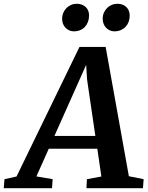

<svg xmlns="http://www.w3.org/2000/svg" viewBox="-89 -990 776 1010"><path d="M329.1 -743.2H466.8L588.9 -63L666.5 -47.4L663.1 0H365.7L368.2 -47.4L444.3 -61.5L422.9 -207.5H167.5L102.5 -62L188 -47.4L184.6 0H-69.3L-65.4 -47.4L-2 -61.5ZM412.6 -274.9 369.1 -571.3 364.3 -648.9 197.3 -274.9ZM512.7 -825.2Q499.5 -825.2 488.3 -830.3Q477.1 -835.4 468.8 -844.2Q460.4 -853 455.8 -865Q451.2 -877 451.2 -891.1Q451.2 -908.7 457.5 -923.1Q463.9 -937.5 474.4 -948Q484.9 -958.5 498.8 -964.4Q512.7 -970.2 528.3 -970.2Q543.9 -970.2 556.2 -965.3Q568.4 -960.4 576.7 -951.9Q585 -943.4 589.1 -932.1Q593.3 -920.9 593.3 -907.7Q593.3 -890.1 587.6 -875Q582 -859.9 571.5 -848.9Q561 -837.9 546.1 -831.5Q531.2 -825.2 512.7 -825.2ZM299.3 -825.2Q286.1 -825.2 274.9 -830.3Q263.7 -835.4 255.4 -844.2Q247.1 -853 242.4 -864.7Q237.8 -876.5 237.8 -890.1Q237.8 -907.7 243.9 -922.4Q250 -937 260.5 -947.5Q271 -958 284.9 -964.1Q298.8 -970.2 314.5 -970.2Q330.1 -970.2 342.3 -965.3Q354.5 -960.4 363 -951.9Q371.6 -943.4 375.7 -931.9Q379.9 -920.4 379.4 -907.2Q379.4 -889.6 373.5 -874.5Q367.7 -859.4 357.4 -848.4Q347.2 -837.4 332.3 -831.3Q317.4 -825.2 299.3 -825.2Z"/></svg>

Font: Merriweather Bold
Style: Italic
Weight: 700
Italic angle: -7°
Designer: Eben Sorkin ( eben@eyebytes.com )
Foundry: Eben Sorkin ( eben@eyebytes.com )
Version: Version 1.5; ttfautohint (v0.97) -l 13 -r 13 -G 200 -x 24 -f